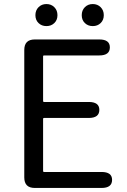

<svg xmlns="http://www.w3.org/2000/svg" viewBox="-20 -929 628 949"><path d="M152 0Q100 0 100 -52V-682Q100 -734 152 -734H471Q523 -734 523 -695Q523 -655 471 -655H198Q193 -655 193 -650V-430Q193 -425 198 -425H419Q471 -425 471 -386Q471 -346 419 -346H198Q193 -346 193 -341V-84Q193 -79 198 -79H482Q534 -79 534 -40Q534 0 482 0ZM209.5 -800Q186 -800 170.5 -815Q155 -830 155 -854Q155 -878 170.5 -893.5Q186 -909 209.5 -909Q233 -909 248.5 -893.5Q264 -878 264 -854Q264 -830 248.5 -815Q233 -800 209.5 -800ZM438.5 -800Q415 -800 399.5 -815Q384 -830 384 -854Q384 -878 399.5 -893.5Q415 -909 438.5 -909Q462 -909 477.5 -893.5Q493 -878 493 -854Q493 -830 477.5 -815Q462 -800 438.5 -800Z"/></svg>

Font: Resource Han Rounded HK
Style: Regular
Weight: 400
Designer: Cyano Hao (round all glyphs); Ryoko NISHIZUKA  (kana, bopomofo & ideographs); Paul D. Hunt (Latin, Greek & Cyrillic); Sa
Foundry: Cyano Hao
Version: 0.990